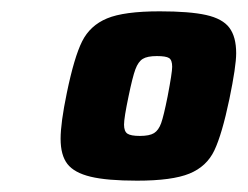

<svg xmlns="http://www.w3.org/2000/svg" viewBox="-20 -716 437 339"><path d="M87 -471Q87 -499 98 -552Q111 -615 125 -643Q139 -671 169 -683.5Q199 -696 262 -696Q315 -696 344 -689.5Q373 -683 385 -667Q397 -651 397 -622Q397 -599 385 -541Q372 -479 358.5 -450.5Q345 -422 314.5 -409.5Q284 -397 222 -397Q169 -397 140 -404Q111 -411 99 -426.5Q87 -442 87 -471ZM276 -546Q284 -588 284 -598Q284 -610 278.5 -613.5Q273 -617 257 -617Q240 -617 232 -612Q224 -607 219 -593.5Q214 -580 207 -546Q199 -508 199 -496Q199 -484 205 -480Q211 -476 227 -476Q244 -476 252 -481Q260 -486 264.5 -498.5Q269 -511 276 -546Z"/></svg>

Font: Saira Semi Condensed Black
Style: Italic
Weight: 900
Width: 4
Italic angle: -12°
Designer: Hector Gatti with collaboration of the Omnibus-Type team
Foundry: Omnibus-Type
Version: Version 1.001; ttfautohint (v1.8)